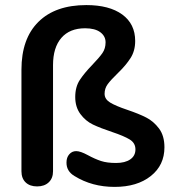

<svg xmlns="http://www.w3.org/2000/svg" viewBox="-20 -732 695 760"><path d="M316.9 -620.1Q255.9 -620.1 222.9 -582Q189.9 -543.9 189.9 -474.1V-54.2Q189.9 -26.4 172.9 -10.3Q155.8 5.9 127 5.9Q98.1 5.9 81.5 -10Q64.9 -25.9 64.9 -54.2V-456.1Q64.9 -579.1 132.1 -645.5Q199.2 -711.9 321.8 -711.9Q412.6 -711.9 463.9 -674.6Q515.1 -637.2 515.1 -569.8Q515.1 -530.8 496.8 -502.2Q478.5 -473.6 448.2 -444.3Q418 -415 406 -398.4Q394 -381.8 394 -360.8Q394 -339.8 415.5 -326.4Q437 -313 483.4 -297.4Q529.8 -281.7 558.8 -266.8Q587.9 -252 609.4 -223.4Q630.9 -194.8 630.9 -148.9Q630.9 -78.1 576.9 -35.2Q522.9 7.8 433.6 7.8Q344.2 7.8 274.9 -35.2Q242.7 -54.2 243.2 -88.9Q243.2 -108.9 254.2 -121.3Q265.1 -133.8 281.7 -133.8Q298.3 -133.8 327.1 -118.2Q356 -102.5 379.9 -94.7Q403.8 -86.9 439.5 -86.9Q475.1 -86.9 495.6 -101.1Q516.1 -115.2 516.1 -140.6Q516.1 -166 493.4 -179.9Q470.7 -193.8 423.8 -209.5Q377 -225.1 347.9 -239Q318.8 -252.9 298.3 -280.5Q277.8 -308.1 277.8 -348.1Q277.8 -388.2 296.1 -415.8Q314.5 -443.4 343.8 -473.6Q373 -503.9 385.5 -522Q397.9 -540 397.9 -564.5Q397.9 -588.9 377 -604.5Q356 -620.1 316.9 -620.1Z"/></svg>

Font: Nunito-Bold
Style: Bold
Weight: 700
Designer: Vernon Adams
Foundry: newtypography
Version: Version 3.000